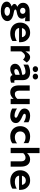

<svg xmlns="http://www.w3.org/2000/svg" viewBox="1858 -2614 1000 4756"><g transform="rotate(90 2358.0 -236.0)"><path d="M250 15Q206 15 178.5 35Q151 55 151 84Q151 115 180.5 134Q210 153 258 153Q309 153 340 133.5Q371 114 371 84Q371 55 337.5 35Q304 15 250 15ZM323 -299Q323 -329 302.5 -347.5Q282 -366 247 -366Q213 -366 193 -347.5Q173 -329 173 -299Q173 -271 193 -252Q213 -233 247 -233Q281 -233 302 -252Q323 -271 323 -299ZM505 -472V-358H480Q440 -358 397 -368Q442 -334 442 -278Q442 -248 427 -224Q412 -200 387 -185Q366 -172 340 -164.5Q314 -157 275 -150Q245 -145 230 -136.5Q215 -128 215 -116Q215 -90 286 -78Q374 -64 424 -36Q503 8 503 84Q503 125 474 162Q445 199 389 221.5Q333 244 258 244Q184 244 130 225Q76 206 48 173.5Q20 141 20 100Q20 53 54.5 21.5Q89 -10 140 -25Q108 -40 92.5 -56.5Q77 -73 77 -95Q77 -136 148 -165Q105 -184 77.5 -219.5Q50 -255 50 -311Q50 -360 79.5 -398.5Q109 -437 162 -455Q192 -465 232 -468.5Q272 -472 335 -472Z M791 -482Q864 -482 915 -449.5Q966 -417 992 -373Q1013 -337 1020.5 -293Q1028 -249 1025 -208L673 -209Q682 -158 721 -131Q760 -104 823 -104Q873 -104 912.5 -116Q952 -128 995 -150V-43Q965 -20 915 -5Q865 10 805 10Q727 10 666.5 -20.5Q606 -51 573 -107Q540 -163 540 -236Q540 -309 572 -365Q604 -421 661 -451.5Q718 -482 791 -482ZM903 -280Q896 -323 866 -349.5Q836 -376 791 -376Q747 -376 715.5 -349.5Q684 -323 675 -280Z M1123 0V-472H1254V-366Q1289 -425 1322 -453.5Q1355 -482 1397 -482Q1437 -482 1467 -461Q1497 -440 1529 -399L1458 -306Q1432 -331 1410 -343Q1388 -355 1365 -355Q1339 -355 1310.5 -332Q1282 -309 1254 -264V0Z M1839 -45Q1770 10 1688 10Q1631 10 1595.5 -23.5Q1560 -57 1560 -110Q1560 -166 1606 -206.5Q1652 -247 1740 -268Q1785 -280 1833 -287V-294Q1833 -332 1815 -350Q1797 -368 1757 -368Q1716 -368 1667 -353Q1618 -338 1580 -316V-432Q1615 -453 1664.5 -467.5Q1714 -482 1772 -482Q1863 -482 1914 -435Q1965 -388 1965 -303V-120Q1965 -104 1971 -96.5Q1977 -89 1991 -89Q2007 -89 2027 -95V-10Q2006 -2 1979 4Q1952 10 1925 10Q1857 10 1839 -45ZM1742 -89Q1786 -89 1833 -119V-224Q1797 -217 1761 -203Q1727 -190 1709 -172.5Q1691 -155 1691 -134Q1691 -113 1705 -101Q1719 -89 1742 -89ZM1620 -612Q1620 -641 1640.5 -660Q1661 -679 1692 -679Q1724 -679 1744.5 -660.5Q1765 -642 1765 -612Q1765 -584 1744.5 -565Q1724 -546 1692 -546Q1661 -546 1640.5 -565Q1620 -584 1620 -612ZM1805 -612Q1805 -641 1825.5 -660Q1846 -679 1877 -679Q1909 -679 1929 -660.5Q1949 -642 1949 -612Q1949 -584 1928.5 -565Q1908 -546 1877 -546Q1846 -546 1825.5 -564.5Q1805 -583 1805 -612Z M2095 -208V-472H2226V-208Q2226 -159 2247.5 -131.5Q2269 -104 2311 -104Q2345 -104 2375.5 -120.5Q2406 -137 2429 -167V-472H2560V0H2429V-73Q2401 -36 2358 -13Q2315 10 2271 10Q2185 10 2140 -44Q2095 -98 2095 -208Z M2799 -343Q2799 -329 2809.5 -319Q2820 -309 2842 -299L2913 -266Q2967 -240 2997.5 -208.5Q3028 -177 3028 -129Q3028 -64 2978.5 -27Q2929 10 2849 10Q2796 10 2748 -4Q2700 -18 2668 -40V-158Q2703 -130 2753 -113Q2803 -96 2845 -96Q2869 -96 2882.5 -105.5Q2896 -115 2896 -131Q2896 -143 2884 -154.5Q2872 -166 2853 -174L2784 -204Q2728 -228 2698 -261.5Q2668 -295 2668 -347Q2668 -384 2689 -415Q2710 -446 2750 -464Q2790 -482 2845 -482Q2895 -482 2939.5 -469.5Q2984 -457 3008 -440V-323Q2970 -347 2929.5 -361.5Q2889 -376 2852 -376Q2827 -376 2813 -367Q2799 -358 2799 -343Z M3358 10Q3285 10 3227.5 -20.5Q3170 -51 3137.5 -107Q3105 -163 3105 -236Q3105 -309 3137.5 -365Q3170 -421 3227.5 -451.5Q3285 -482 3358 -482Q3416 -482 3458.5 -469Q3501 -456 3525 -437V-321Q3466 -368 3380 -368Q3315 -368 3275.5 -332Q3236 -296 3236 -236Q3236 -176 3275.5 -140Q3315 -104 3380 -104Q3472 -104 3530 -159V-43Q3506 -20 3461.5 -5Q3417 10 3358 10Z M3774 -716V-407Q3803 -440 3842 -461Q3881 -482 3925 -482Q4012 -482 4060 -423Q4108 -364 4108 -256V0H3977V-256Q3977 -310 3953 -339Q3929 -368 3885 -368Q3854 -368 3825 -353Q3796 -338 3774 -312V0H3643V-716Z M4449 -482Q4522 -482 4573 -449.5Q4624 -417 4650 -373Q4671 -337 4678.5 -293Q4686 -249 4683 -208L4331 -209Q4340 -158 4379 -131Q4418 -104 4481 -104Q4531 -104 4570.5 -116Q4610 -128 4653 -150V-43Q4623 -20 4573 -5Q4523 10 4463 10Q4385 10 4324.5 -20.5Q4264 -51 4231 -107Q4198 -163 4198 -236Q4198 -309 4230 -365Q4262 -421 4319 -451.5Q4376 -482 4449 -482ZM4561 -280Q4554 -323 4524 -349.5Q4494 -376 4449 -376Q4405 -376 4373.5 -349.5Q4342 -323 4333 -280Z"/></g></svg>

Font: Madhuban SemiBold
Style: Regular
Weight: 600
Designer: jaikishan Patel
Foundry: MagicType
Version: Version 1.000